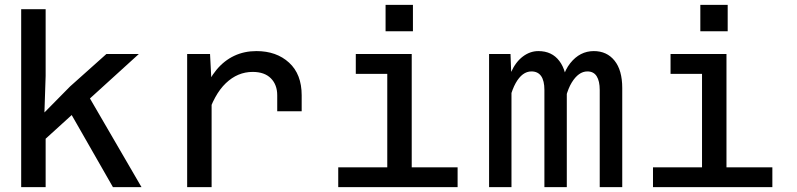

<svg xmlns="http://www.w3.org/2000/svg" viewBox="-20 -773 3290 793"><path d="M67.5 0V-735H168.5V-459.5L163.5 -308.5L269.5 -416L419.5 -550H553.5L168.5 -200V0ZM446.5 0 254 -336.5 343 -381 564.5 0Z M1125 -313.5V-379.5Q1125 -423 1098.8 -449.5Q1072.5 -476 1023.5 -476Q961.5 -476 912.8 -429.5Q864 -383 835 -288L820.5 -390Q842.5 -446.5 874.2 -484.8Q906 -523 947.5 -542.5Q989 -562 1039 -562Q1122 -562 1174 -514.2Q1226 -466.5 1226 -379.5V-313.5ZM753 0V-550H847.5L854 -425V0Z M1579.5 0V-550H1680.5V0ZM1377 0V-82H1870V0ZM1449.5 -468V-550H1630V-468ZM1572.5 -644V-753H1685.5V-644Z M2457 0V-401.5Q2457 -438 2444.5 -458Q2432 -478 2406 -478Q2369.5 -478 2341.2 -431.8Q2313 -385.5 2302 -287L2293 -371.5Q2295.5 -462 2335.2 -512Q2375 -562 2432.5 -562Q2486.5 -562 2518.2 -522.5Q2550 -483 2550 -409.5V0ZM2000 0V-550H2088.5L2092.5 -443V0ZM2228.5 0V-401.5Q2228.5 -439.5 2215 -458.8Q2201.5 -478 2175 -478Q2137 -478 2110 -430Q2083 -382 2072 -287L2070 -374.5Q2072 -433.5 2091 -475.5Q2110 -517.5 2139.8 -539.8Q2169.5 -562 2203.5 -562Q2259.5 -562 2290.2 -521.2Q2321 -480.5 2321 -410.5V0Z M2879.5 0V-550H2980.5V0ZM2677 0V-82H3170V0ZM2749.5 -468V-550H2930V-468ZM2872.5 -644V-753H2985.5V-644Z"/></svg>

Font: Azeret Mono Thin
Style: Regular
Weight: 100
Designer: Martin Vácha
Foundry: Displaay
Version: Version 1.002